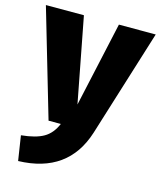

<svg xmlns="http://www.w3.org/2000/svg" viewBox="-123 -615 773 922"><g transform="rotate(15 263.0 -154.0)"><path d="M55 225 36 102Q108 95 147 72.5Q186 50 207 0H146L-10 -533H179L260 -111L353 -533H536L370 0Q301 218 55 225Z"/></g></svg>

Font: Trujillo ExtraBold
Style: Regular
Weight: 800
Designer: Fira Sans original fonts by bBox Type GmbH, Carrois Corporate GbR, & Edenspiekermann AG / Changes by Cristiano Sobral
Foundry: Fira Sans original fonts by bBox Type GmbH, Carrois Corporate GbR, & Edenspiekermann AG / Changes by Cristiano Sobral
Version: Version 4.301;July 28, 2020;FontCreator 13.0.0.2655 64-bit